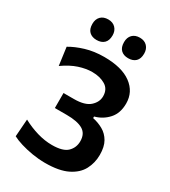

<svg xmlns="http://www.w3.org/2000/svg" viewBox="-226 -1047 1035 1169"><g transform="rotate(30 292.0 -462.0)"><path d="M284 12.5Q239.5 12.5 194.2 5Q149 -2.5 110.8 -14.2Q72.5 -26 48.5 -39L57.5 -161.5Q108.5 -134 161.8 -118.5Q215 -103 265.5 -103Q342.5 -103 373.5 -133.5Q404.5 -164 404.5 -209Q404.5 -262.5 366 -284.8Q327.5 -307 253 -307H169V-412.5H241.5Q319 -412.5 353.5 -443.8Q388 -475 388 -515.5Q388 -565.5 350 -588.2Q312 -611 258 -611Q214 -611 165 -595Q116 -579 61.5 -540.5L44.5 -666Q85 -690.5 144.5 -708.8Q204 -727 275 -727Q399 -727 465.2 -678Q531.5 -629 531.5 -547.5Q531.5 -479.5 494.2 -438Q457 -396.5 401.5 -381.5V-370.5Q440.5 -362.5 474.2 -343.5Q508 -324.5 528.5 -289Q549 -253.5 549 -196.5Q549 -140.5 524 -93Q499 -45.5 440.8 -16.5Q382.5 12.5 284 12.5ZM403 -792.5Q370.5 -792.5 351.8 -810.8Q333 -829 333 -865.5Q333 -898.5 352 -917.8Q371 -937 404 -937Q437 -937 455.8 -917Q474.5 -897 474.5 -865.5Q474.5 -829 455.5 -810.8Q436.5 -792.5 403 -792.5ZM181 -792.5Q148.5 -792.5 129.5 -810.8Q110.5 -829 110.5 -865.5Q110.5 -898.5 129.5 -917.8Q148.5 -937 182 -937Q214.5 -937 233.5 -917Q252.5 -897 252.5 -865.5Q252.5 -829 233.5 -810.8Q214.5 -792.5 181 -792.5Z"/></g></svg>

Font: Commissioner SemiBold
Style: Regular
Weight: 600
Designer: Kostas Bartsokas
Foundry: Kostas Bartsokas
Version: Version 1.000; ttfautohint (v1.8.3)